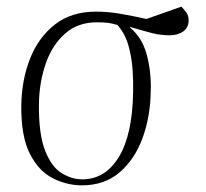

<svg xmlns="http://www.w3.org/2000/svg" viewBox="-20 -543 619 577"><path d="M226 14Q181 14 138.5 -7.5Q96 -29 69.5 -81.5Q43 -134 44 -226Q45 -302 70 -366Q95 -430 144.5 -469Q194 -508 268 -508Q304 -508 339.5 -502Q375 -496 420 -486L525 -523Q535 -513 541 -504Q547 -495 547 -481Q546 -459 530 -448Q514 -437 490 -437Q463 -437 439 -443Q415 -449 371 -462V-460Q408 -429 421.5 -377Q435 -325 433 -269Q432 -193 408.5 -128.5Q385 -64 339.5 -25Q294 14 226 14ZM227 -4Q296 -4 337 -71Q378 -138 380 -266Q381 -296 378.5 -333Q376 -370 366 -406Q356 -442 333 -468Q316 -473 303 -474.5Q290 -476 271 -476Q214 -476 175.5 -442Q137 -408 117.5 -352Q98 -296 97 -231Q96 -140 115.5 -90.5Q135 -41 165.5 -22.5Q196 -4 227 -4Z"/></svg>

Font: Literata 72pt ExtraLight
Style: Italic
Weight: 200
Italic angle: -2°
Designer: Latin by Veronika Burian and Jose Scaglione. Greek by Irene Vlachou. Cyrillic by Vera Evstafieva
Foundry: TypeTogether
Version: Version 3.002